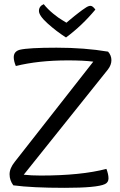

<svg xmlns="http://www.w3.org/2000/svg" viewBox="-20 -896 575 922"><path d="M297 -716Q250 -746 208.5 -783.5Q167 -821 167 -843.5Q167 -866 190 -876Q209 -852 236 -830Q263 -808 281 -798L299 -787Q305 -792 317.5 -802.5Q330 -813 337.5 -819Q345 -825 356 -833.5Q367 -842 374.5 -847.5Q382 -853 390 -858Q404 -868 414.5 -868Q425 -868 438 -850Q374 -773 297 -716ZM499 -648Q515 -630 515 -607Q515 -584 498 -562L94 -57Q130 -53 175 -53Q369 -53 491 -85Q501 -59 501 -39.5Q501 -20 484 -12Q446 6 290 6Q134 6 44 -6Q26 -30 26 -59Q26 -88 51 -119L428 -600Q381 -606 306 -606Q165 -606 56 -579Q46 -603 46 -621Q46 -649 75 -657Q117 -667 251.5 -667Q386 -667 499 -648Z"/></svg>

Font: Overlock
Style: Regular
Weight: 400
Designer: Dario Muhafara
Foundry: Dario Manuel Muhafara
Version: Version 1.002